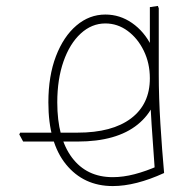

<svg xmlns="http://www.w3.org/2000/svg" viewBox="-20 -477 633 647"><path d="M58 0 45 -24 48 -30H160V0ZM360 150Q262 150 202.5 77Q143 4 143 -132Q143 -221 168.5 -287.5Q194 -354 237.5 -391Q281 -428 335 -428Q384 -428 425 -399.5Q466 -371 490.5 -322Q515 -273 515 -213Q515 -115 444 -57.5Q373 0 241 0H174V-30H241Q358 -30 421.5 -78Q485 -126 485 -213Q485 -264 464.5 -306Q444 -348 410 -373Q376 -398 335 -398Q289 -398 252 -364Q215 -330 194 -270Q173 -210 173 -132Q173 -12 222.5 54Q272 120 360 120Q395 120 433.5 110Q472 100 515 81L503 115Q497 36 491 -55.5Q485 -147 485 -227V-453L512 -457L515 -449V-227Q515 -149 520.5 -60Q526 29 533 106Q437 150 360 150ZM80 0V-30H174V0ZM80 0Q70 0 65 -5Q60 -10 60 -15Q60 -21 65 -25.5Q70 -30 80 -30Z"/></svg>

Font: Fustat ExtraLight
Style: Regular
Weight: 250
Designer: Mohamed Gaber, Khaled Hosny, Laura Garcia Mut
Foundry: Kief Type Foundry, Alif Type Foundry, Hard Type Foundry
Version: Version 1.007